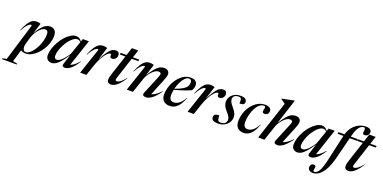

<svg xmlns="http://www.w3.org/2000/svg" viewBox="-98 -1770 6048 3029"><g transform="rotate(20 2926.0 -255.0)"><path d="M165.5 207.5 162 221.5H-87L-84 207.5L-16 192L170.5 -421.5Q178.5 -445.5 161.5 -445.5Q150.5 -445.5 132.5 -434.2Q114.5 -423 89.8 -392.2Q65 -361.5 32.5 -303.5L27 -306Q61 -388.5 92.5 -435.8Q124 -483 156.5 -502.8Q189 -522.5 227.5 -522.5Q248.5 -522.5 263.2 -519.8Q278 -517 295.5 -511L240 -332Q281 -405.5 318 -447.2Q355 -489 389.2 -506Q423.5 -523 456 -523Q507.5 -523 535.2 -492.5Q563 -462 563 -401Q563 -341 543.8 -281.5Q524.5 -222 491.2 -169.2Q458 -116.5 415.8 -76Q373.5 -35.5 327 -12.2Q280.5 11 235.5 11Q207.5 11 186.5 5Q165.5 -1 150.5 -12L90 192ZM182 -130.5Q175 -105.5 175 -83Q175 -53 188.2 -31.8Q201.5 -10.5 229.5 -10.5Q257 -10.5 287 -32.8Q317 -55 345.5 -93.2Q374 -131.5 397 -179.8Q420 -228 433.8 -281Q447.5 -334 447.5 -385Q447.5 -421.5 435.2 -437.5Q423 -453.5 401 -453.5Q365 -453.5 329.2 -424Q293.5 -394.5 264.2 -349.5Q235 -304.5 219 -258.5Z M850.5 -37 905.5 -206Q848 -119 805.8 -72Q763.5 -25 730.5 -7Q697.5 11 667.5 11Q625.5 11 598.2 -14.5Q571 -40 571 -86.5Q571 -140.5 590.2 -200.5Q609.5 -260.5 642.2 -317.2Q675 -374 716.8 -420.2Q758.5 -466.5 804.2 -494Q850 -521.5 895 -521.5Q950.5 -521.5 988.5 -464.5L1005 -512H1107L956.5 -64Q980 -68.5 1014.5 -93Q1049 -117.5 1093.5 -169.5L1098.5 -166Q1037 -67.5 984.8 -28.2Q932.5 11 891.5 11Q865 11 854 -2Q843 -15 850.5 -37ZM685.5 -119Q685.5 -89 697.5 -77Q709.5 -65 730 -65Q748 -65 773 -79Q798 -93 831 -128.5Q864 -164 906.5 -227.5L984 -451Q972 -467 958 -473.5Q944 -480 927 -480Q896.5 -480 863.2 -456.2Q830 -432.5 798.2 -393Q766.5 -353.5 741 -305.8Q715.5 -258 700.5 -209.2Q685.5 -160.5 685.5 -119Z M1288.5 -421.5Q1292 -431 1290.2 -438.2Q1288.5 -445.5 1279.5 -445.5Q1268 -445.5 1250.2 -434.2Q1232.5 -423 1207.5 -392.2Q1182.5 -361.5 1150.5 -303.5L1144.5 -306Q1179 -388.5 1210.2 -435.8Q1241.5 -483 1274.2 -502.8Q1307 -522.5 1345.5 -522.5Q1367 -522.5 1381.8 -519.8Q1396.5 -517 1414.5 -511L1345.5 -291Q1392.5 -385.5 1429 -435.8Q1465.5 -486 1496 -504.5Q1526.5 -523 1555.5 -523Q1588.5 -523 1604.2 -506.8Q1620 -490.5 1620 -463.5Q1620 -426.5 1596.5 -402.8Q1573 -379 1542 -379Q1503.5 -379 1507 -415Q1508.5 -433.5 1505.5 -439.2Q1502.5 -445 1494.5 -445Q1470 -445 1437.2 -411.2Q1404.5 -377.5 1371 -317.2Q1337.5 -257 1310.5 -177.5L1250.5 0H1146.5Z M1724.5 -142Q1716 -118 1713.8 -106Q1711.5 -94 1711.5 -87Q1711.5 -69 1734.5 -69Q1746.5 -69 1764.8 -76.8Q1783 -84.5 1809.5 -107.2Q1836 -130 1873.5 -175L1878.5 -171Q1826.5 -91.5 1786.2 -52.5Q1746 -13.5 1715.2 -1.2Q1684.5 11 1660 11Q1635 11 1617 -3.8Q1599 -18.5 1599 -53.5Q1599 -65 1602.5 -86Q1606 -107 1620.5 -150.5L1730 -483.5H1633.5L1642 -512H1739L1782 -642H1888.5L1846 -512H1953L1946.5 -483.5H1836.5Z M1933 -303.5 1927 -306Q1961.5 -388.5 1992.8 -435.8Q2024 -483 2056.8 -502.8Q2089.5 -522.5 2128 -522.5Q2149.5 -522.5 2164.2 -519.8Q2179 -517 2197 -511L2135.5 -316Q2176 -382 2208 -422.8Q2240 -463.5 2267 -485.2Q2294 -507 2318.5 -515Q2343 -523 2368.5 -523Q2417 -523 2437.5 -500.8Q2458 -478.5 2458 -447.5Q2458 -430 2452.5 -408.2Q2447 -386.5 2427.5 -338.5L2315 -63Q2341 -68 2378.8 -91.2Q2416.5 -114.5 2468.5 -167L2473 -163Q2407 -69.5 2351.5 -29.2Q2296 11 2253.5 11Q2178.5 11 2204 -50.5L2320.5 -332.5Q2335.5 -369 2340.8 -384.2Q2346 -399.5 2346 -408Q2346 -440 2303.5 -440Q2275.5 -440 2246.8 -421Q2218 -402 2192.5 -373.2Q2167 -344.5 2148 -314.2Q2129 -284 2121 -261L2033 0H1929L2071 -421.5Q2074.5 -431 2072.8 -438.2Q2071 -445.5 2062 -445.5Q2050.5 -445.5 2032.8 -434.2Q2015 -423 1990 -392.2Q1965 -361.5 1933 -303.5Z M2871.5 -202Q2838 -117 2802 -70.8Q2766 -24.5 2728.2 -6.8Q2690.5 11 2650.5 11Q2580.5 11 2544.2 -27Q2508 -65 2508 -132.5Q2508 -184.5 2522.5 -239Q2537 -293.5 2564.2 -344.2Q2591.5 -395 2629.5 -435.2Q2667.5 -475.5 2714.5 -499.2Q2761.5 -523 2815.5 -523Q2877 -523 2902 -497Q2927 -471 2927 -434.5Q2927 -411.5 2920.2 -388Q2913.5 -364.5 2898 -342.5Q2875.5 -330.5 2832 -314.5Q2788.5 -298.5 2734.2 -281.5Q2680 -264.5 2625.5 -250Q2615.5 -202 2615.5 -161.5Q2615.5 -109.5 2634.5 -86.8Q2653.5 -64 2691.5 -64Q2733.5 -64 2777 -92.8Q2820.5 -121.5 2865.5 -202.5ZM2797 -500Q2759 -500 2726 -466Q2693 -432 2668.2 -379Q2643.5 -326 2629.5 -269.5Q2713.5 -298.5 2758.8 -326.2Q2804 -354 2821.5 -383Q2839 -412 2839 -446.5Q2839 -500 2797 -500Z M3092 -421.5Q3095.5 -431 3093.8 -438.2Q3092 -445.5 3083 -445.5Q3071.5 -445.5 3053.8 -434.2Q3036 -423 3011 -392.2Q2986 -361.5 2954 -303.5L2948 -306Q2982.5 -388.5 3013.8 -435.8Q3045 -483 3077.8 -502.8Q3110.5 -522.5 3149 -522.5Q3170.5 -522.5 3185.2 -519.8Q3200 -517 3218 -511L3149 -291Q3196 -385.5 3232.5 -435.8Q3269 -486 3299.5 -504.5Q3330 -523 3359 -523Q3392 -523 3407.8 -506.8Q3423.5 -490.5 3423.5 -463.5Q3423.5 -426.5 3400 -402.8Q3376.5 -379 3345.5 -379Q3307 -379 3310.5 -415Q3312 -433.5 3309 -439.2Q3306 -445 3298 -445Q3273.5 -445 3240.8 -411.2Q3208 -377.5 3174.5 -317.2Q3141 -257 3114 -177.5L3054 0H2950Z M3439.5 -117Q3441.5 -50.5 3455.5 -32Q3462.5 -22.5 3472.5 -19.8Q3482.5 -17 3495.5 -17Q3543 -17 3568.5 -38Q3594 -59 3594 -97.5Q3594 -121 3579.8 -148Q3565.5 -175 3527.5 -217.5Q3489.5 -260 3476 -292.5Q3462.5 -325 3462.5 -356.5Q3462.5 -402.5 3486.2 -440.2Q3510 -478 3552.5 -500.5Q3595 -523 3651 -523Q3710.5 -523 3734 -504Q3757.5 -485 3757.5 -455Q3757.5 -429 3739.8 -415.8Q3722 -402.5 3675 -402.5Q3677 -440 3674.5 -459.2Q3672 -478.5 3665.5 -487Q3659.5 -495 3649.5 -497.8Q3639.5 -500.5 3624.5 -500.5Q3582.5 -500.5 3558.8 -480.8Q3535 -461 3535 -425Q3535 -402.5 3547.5 -377.5Q3560 -352.5 3597.5 -308.5Q3635 -264 3649.5 -231.8Q3664 -199.5 3664 -168.5Q3664 -118.5 3638.2 -77.8Q3612.5 -37 3567 -13Q3521.5 11 3462.5 11Q3401.5 11 3376.5 -7.8Q3351.5 -26.5 3351.5 -58Q3351.5 -89 3371.8 -103Q3392 -117 3439.5 -117Z M4048.5 -502Q4010.5 -502 3976.2 -471.8Q3942 -441.5 3915.8 -391.5Q3889.5 -341.5 3874.5 -281.5Q3859.5 -221.5 3859.5 -161.5Q3859.5 -109.5 3877.2 -86.8Q3895 -64 3932 -64Q3973.5 -64 4015.5 -94.2Q4057.5 -124.5 4100 -202.5L4106 -202Q4074 -119.5 4040.5 -73.2Q4007 -27 3970 -8Q3933 11 3891.5 11Q3824 11 3788 -26.8Q3752 -64.5 3752 -132.5Q3752 -208.5 3776.2 -278.5Q3800.5 -348.5 3843.5 -403.5Q3886.5 -458.5 3943 -490.8Q3999.5 -523 4063.5 -523Q4120 -523 4144.5 -501.5Q4169 -480 4169 -449Q4169 -422.5 4151 -403Q4133 -383.5 4102.5 -383.5Q4077.5 -383.5 4068.8 -397Q4060 -410.5 4069.5 -444.5Q4078.5 -479 4073.2 -490.5Q4068 -502 4048.5 -502Z M4328 -261 4240 0H4135.5L4347 -640.5Q4333.5 -650.5 4313 -665.5Q4292.5 -680.5 4271 -696L4272.5 -701.5L4477 -743H4480.5L4342.5 -316.5Q4396.5 -404 4436 -448.5Q4475.5 -493 4508.5 -508Q4541.5 -523 4575 -523Q4623.5 -523 4644.2 -500.8Q4665 -478.5 4665 -447.5Q4665 -430 4659.5 -408.2Q4654 -386.5 4634.5 -338.5L4522 -63Q4548 -68 4585.8 -91.2Q4623.5 -114.5 4675.5 -167L4680 -163Q4613.5 -69.5 4558.2 -29.2Q4503 11 4460.5 11Q4385.5 11 4411 -50.5L4527 -332.5Q4542.5 -369 4547.8 -384.2Q4553 -399.5 4553 -408Q4553 -440 4510.5 -440Q4482.5 -440 4453.8 -421Q4425 -402 4399.5 -373.2Q4374 -344.5 4355 -314.2Q4336 -284 4328 -261Z M4977.5 -37 5032.5 -206Q4975 -119 4932.8 -72Q4890.5 -25 4857.5 -7Q4824.5 11 4794.5 11Q4752.5 11 4725.2 -14.5Q4698 -40 4698 -86.5Q4698 -140.5 4717.2 -200.5Q4736.5 -260.5 4769.2 -317.2Q4802 -374 4843.8 -420.2Q4885.5 -466.5 4931.2 -494Q4977 -521.5 5022 -521.5Q5077.5 -521.5 5115.5 -464.5L5132 -512H5234L5083.5 -64Q5107 -68.5 5141.5 -93Q5176 -117.5 5220.5 -169.5L5225.5 -166Q5164 -67.5 5111.8 -28.2Q5059.5 11 5018.5 11Q4992 11 4981 -2Q4970 -15 4977.5 -37ZM4812.5 -119Q4812.5 -89 4824.5 -77Q4836.5 -65 4857 -65Q4875 -65 4900 -79Q4925 -93 4958 -128.5Q4991 -164 5033.5 -227.5L5111 -451Q5099 -467 5085 -473.5Q5071 -480 5054 -480Q5023.5 -480 4990.2 -456.2Q4957 -432.5 4925.2 -393Q4893.5 -353.5 4868 -305.8Q4842.5 -258 4827.5 -209.2Q4812.5 -160.5 4812.5 -119Z M5407 -127Q5374 3.5 5329.8 82.8Q5285.5 162 5235.8 197.2Q5186 232.5 5136.5 232.5Q5095.5 232.5 5073.2 213Q5051 193.5 5051 162.5Q5051 138 5065.8 120.2Q5080.5 102.5 5107 102.5Q5130.5 102.5 5138 115Q5145.5 127.5 5138.5 158Q5131.5 188.5 5135.2 197.8Q5139 207 5153.5 207Q5176.5 207 5199.5 186.8Q5222.5 166.5 5244.5 116.8Q5266.5 67 5287 -22L5390.5 -482.5H5292.5L5297.5 -512H5398Q5420 -586.5 5462.8 -638Q5505.5 -689.5 5561 -716.2Q5616.5 -743 5677.5 -743Q5727 -743 5748.8 -725Q5770.5 -707 5770.5 -680.5Q5770.5 -648 5749.8 -628.2Q5729 -608.5 5697.5 -608.5Q5675.5 -608.5 5669.5 -623Q5663.5 -637.5 5669.5 -667.5Q5675 -698 5669.5 -709.8Q5664 -721.5 5647.5 -721.5Q5609.5 -721.5 5572.5 -679Q5535.5 -636.5 5510.5 -536L5504 -512H5621L5615.5 -482.5H5497Z M5710 -142Q5701.5 -118 5699.2 -106Q5697 -94 5697 -87Q5697 -69 5720 -69Q5732 -69 5750.2 -76.8Q5768.5 -84.5 5795 -107.2Q5821.5 -130 5859 -175L5864 -171Q5812 -91.5 5771.8 -52.5Q5731.5 -13.5 5700.8 -1.2Q5670 11 5645.5 11Q5620.5 11 5602.5 -3.8Q5584.5 -18.5 5584.5 -53.5Q5584.5 -65 5588 -86Q5591.5 -107 5606 -150.5L5715.5 -483.5H5619L5627.5 -512H5724.5L5767.5 -642H5874L5831.5 -512H5938.5L5932 -483.5H5822Z"/></g></svg>

Font: Newsreader 72pt Medium
Style: Italic
Weight: 500
Italic angle: -17°
Designer: Hugues Gentile
Foundry: Production Type
Version: Version 1.003; ttfautohint (v1.8.3)